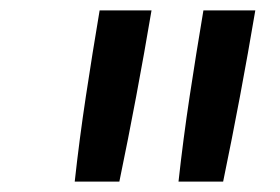

<svg xmlns="http://www.w3.org/2000/svg" viewBox="-20 -792 540 370"><path d="M324 -442Q333 -524 345.5 -606.5Q358 -689 372 -772H472Q458 -689 442.5 -606.5Q427 -524 410 -442ZM124 -442Q133 -524 145.5 -606.5Q158 -689 172 -772H272Q258 -689 242.5 -606.5Q227 -524 210 -442Z"/></svg>

Font: Iosevka SS18 Medium
Style: Italic
Weight: 500
Italic angle: -9°
Monospace: yes
Designer: Belleve Invis
Foundry: Belleve Invis
Version: Version 25.1.1; ttfautohint (v1.8.4)